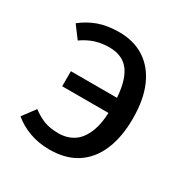

<svg xmlns="http://www.w3.org/2000/svg" viewBox="-133 -650 749 774"><g transform="rotate(30 242.0 -263.5)"><path d="M206 -539Q275 -539 324.5 -506.5Q374 -474 400.5 -413Q427 -352 427 -264Q427 -179 401 -117Q375 -55 324 -21.5Q273 12 197 12Q147 12 104.5 -3.5Q62 -19 30 -46L74 -105Q102 -84 129.5 -73.5Q157 -63 196 -63Q236 -63 266 -82.5Q296 -102 313.5 -145.5Q331 -189 331 -260V-281Q328 -376 297.5 -421Q267 -466 202 -466Q167 -466 137 -456.5Q107 -447 77 -426L35 -482Q70 -510 111 -524.5Q152 -539 206 -539ZM115 -305H346V-235H115Z"/></g></svg>

Font: Fira Sans Variable
Style: Regular
Weight: 400
Designer: Carrois Corporate & Edenspiekermann AG
Foundry: Carrois Corporate GbR & Edenspiekermann AG
Version: Version 4.202